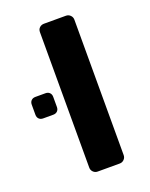

<svg xmlns="http://www.w3.org/2000/svg" viewBox="-126 -634 546 697"><g transform="rotate(-20 147.5 -285.5)"><path d="M113 -7C117.7 -2.3 123.3 0 130 0H215C221.7 0 227.3 -2.3 232 -7C236.7 -11.7 239 -17.3 239 -24V-547C239 -553.7 236.7 -559.3 232 -564C227.3 -568.7 221.7 -571 215 -571H130C123.3 -571 117.7 -568.8 113 -564.5C108.3 -560.2 106 -554.3 106 -547V-24C106 -17.3 108.3 -11.7 113 -7ZM-6 -255C-2 -251 3.3 -249 10 -249H49C55.7 -249 61 -251 65 -255C69 -259 71 -264.3 71 -271V-310C71 -316.7 69 -322 65 -326C61 -330 55.7 -332 49 -332H10C3.3 -332 -2 -330 -6 -326C-10 -322 -12 -316.7 -12 -310V-271C-12 -264.3 -10 -259 -6 -255Z"/></g></svg>

Font: Rubik
Style: Regular
Weight: 500
Designer: Hubert & Fischer
Foundry: Hubert & Fischer
Version: Version 1.100